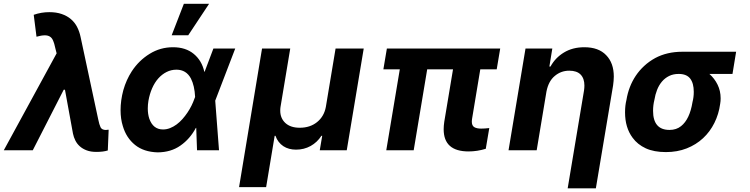

<svg xmlns="http://www.w3.org/2000/svg" viewBox="-41 -806 4024 1030"><path d="M475.5 8.9Q446 8.9 424.2 0.7Q402.3 -7.5 387.3 -21Q372.2 -34.4 363.3 -52.2Q354.4 -70 350.5 -89.1L307.5 -324.6H300.8L134.9 0H-20.6L262.8 -519.9L256.7 -543.7Q251.1 -572.4 242.2 -591.6Q230.5 -616.5 199.6 -616.5Q181.5 -616.5 154.8 -609L139.9 -726.6Q180.4 -740.8 223.4 -740.8Q261.4 -740.8 290.1 -730.8Q318.9 -720.9 339.5 -703.3Q360.1 -685.7 372.7 -661.2Q385.3 -636.7 391.3 -607.6L485.8 -166.2Q491.5 -137.4 498.6 -122.9Q506 -108.7 527.3 -108.7Q530.5 -108.7 532.7 -109.4Q534.4 -109.7 537.1 -109.9Q539.8 -110.1 541.9 -110.1L537.3 1.1Q513.5 8.9 475.5 8.9Z M968.8 -616.8H880L945.3 -785.5H1080.6ZM805 11.4Q730.1 9.2 683.6 -28.4Q636.4 -66.4 617.9 -129.6Q605.8 -168 605.8 -214.5Q605.8 -267.8 620.7 -322.8Q636.4 -377.8 665.8 -423.3Q704.2 -481.9 762.1 -517.4Q818.9 -552.6 887.1 -552.6Q955.3 -552.6 998.6 -516.7Q1041.9 -480.8 1055 -421.2H1056.8L1103.7 -545.5H1220.9L1113.6 -266L1133.9 0H1016L1011.7 -120L1009.6 -119.7Q978.3 -60.7 926.8 -24.9Q876.4 10.7 805 11.4ZM833.5 -111.5Q853 -111.5 871.4 -118.8Q889.9 -126.1 906.6 -138.5Q923.3 -150.9 937.9 -167.4Q952.4 -183.9 964.7 -202.1Q976.9 -220.2 986.3 -239.2Q995.7 -258.2 1001.8 -275.9L1005.7 -285.9Q1002.8 -346.2 983.3 -384.6Q958.1 -432.2 905.5 -432.2Q877.1 -432.2 852.5 -419.7Q827.8 -407.3 808.2 -385.3Q788.7 -363.3 775.2 -332.6Q761.7 -301.8 755.3 -265.6Q751.8 -244.7 751.8 -224.1Q751.8 -193.9 759.9 -169.4Q780.2 -111.5 833.5 -111.5Z M1386.7 197.8H1241.5L1364.7 -545.5H1516L1463.8 -232.2Q1463.1 -227.3 1462.7 -222.3Q1462.4 -217.3 1462.4 -212.4Q1462.4 -171.9 1489.7 -146.3Q1517.4 -120.7 1567.1 -120.7Q1622.2 -120.7 1659.8 -150.9Q1697.4 -181.1 1707 -232.2L1759.2 -545.5H1910.2L1819.2 0H1674.4L1687.5 -77.4H1683.2Q1660.5 -42.3 1625.2 -22.7Q1589.8 -3.2 1546.9 -3.2Q1527.7 -3.2 1510.5 -7.8Q1493.3 -12.4 1479 -21.8Q1464.8 -31.2 1454 -45.1Q1443.2 -58.9 1436.8 -77.4H1432.5Z M2472.7 6.4Q2339.1 6.4 2339.1 -112.6Q2339.1 -130.7 2342.3 -152.7L2389.2 -433.9H2250.7L2178.3 0H2031.2L2103.7 -433.9H2015.6L2034.4 -545.5H2642.4L2623.6 -433.9H2535.5L2491.8 -170.8Q2491.1 -165.8 2490.6 -161.8Q2490.1 -157.7 2490.1 -153.8Q2490.1 -132.1 2503 -124.1Q2516 -116.1 2540.5 -116.1Q2549.4 -116.1 2560.2 -116.8Q2571 -117.5 2583.8 -119L2565 -7.8Q2518.8 6.4 2472.7 6.4Z M3155.5 204.5H3004.3L3092 -320.3Q3094.1 -334.5 3094.1 -347.3Q3094.1 -384.9 3073.9 -405.9Q3053.6 -426.8 3012.8 -426.8Q2968.8 -426.8 2935.4 -398.8Q2901.6 -371.1 2890.6 -315.3L2838.1 0H2687.1L2778.1 -545.5H2921.9L2906.2 -449.2H2912.3Q2937.9 -496.1 2984 -524.1Q3030.5 -552.6 3093.8 -552.6Q3170.5 -552.6 3210.9 -509.9Q3251.8 -468 3251.8 -395.2Q3251.8 -383.9 3250.7 -372Q3249.6 -360.1 3247.9 -347.3Z M3531.2 9.9Q3467.3 9.9 3423.3 -10.3Q3379.3 -30.5 3352.6 -67.1Q3312.1 -121.4 3312.1 -203.1Q3312.1 -240.4 3319.6 -269.9Q3325.3 -305.4 3337.9 -338.2Q3350.5 -371.1 3369.7 -399.7Q3388.8 -428.3 3415 -452.4Q3441.1 -476.6 3474.1 -494.7Q3537.3 -528.4 3619.3 -528.4H3908L3888.5 -409.4H3764.6Q3792.3 -384.9 3808.6 -351.6Q3824.9 -318.2 3824.9 -278.8Q3824.9 -271.7 3824.4 -264Q3823.9 -256.4 3822.4 -248.6Q3815 -193.9 3791.5 -146.7Q3768.1 -99.4 3730.6 -64.6Q3693.2 -29.8 3642.8 -9.9Q3592.3 9.9 3531.2 9.9ZM3550.8 -109Q3587.4 -109 3612.6 -129.3Q3659.1 -166.2 3674 -258.5Q3680.8 -284.4 3680.8 -313.2Q3680.8 -359.4 3661.6 -384.4Q3642.4 -409.4 3599.8 -409.4Q3570.7 -409.4 3548.5 -398.4Q3526.3 -387.4 3510.1 -368.4Q3494 -349.4 3484 -324Q3474.1 -298.7 3469.5 -269.9Q3462.4 -241.5 3462.4 -211.6Q3462.4 -109 3550.8 -109Z"/></svg>

Font: Linik Sans
Style: Bold Italic
Weight: 700
Italic angle: 9°
Designer: Fonts by Rasmus Andersson / Changes by Cristiano Sobral with parts from Marc Monis
Foundry: rsms
Version: Version 3.020; ttfautohint (v1.6)